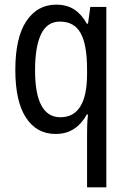

<svg xmlns="http://www.w3.org/2000/svg" viewBox="-20 -633 548 827"><path d="M355 -50Q355 -67 355.5 -90.5Q356 -114 359 -140H354Q332 -100 299 -78Q266 -56 219 -56Q138 -56 92 -126Q46 -196 46 -332Q46 -471 93.5 -542Q141 -613 222 -613Q268 -613 300 -592Q332 -571 354 -531H359L369 -603H438V174H355ZM240 -128Q354 -128 355 -312V-335Q355 -440 327.5 -490Q300 -540 238 -540Q183 -540 157 -486Q131 -432 131 -331Q131 -128 240 -128Z"/></svg>

Font: Noto Sans Malayalam UI Condensed
Style: Regular
Weight: 400
Width: 3
Designer: Jelle Bosma - Monotype Design Team
Foundry: Monotype Imaging Inc.
Version: Version 2.104; ttfautohint (v1.8.4.7-5d5b)